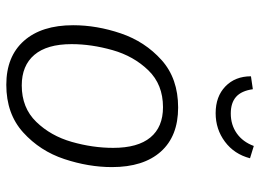

<svg xmlns="http://www.w3.org/2000/svg" viewBox="-128 -686 825 609"><g transform="rotate(90 284.5 -381.5)"><path d="M60 -201Q60 -276 86 -352.5Q112 -429 170.5 -481.5Q229 -534 321 -534Q412 -534 461 -479Q510 -424 510 -324Q510 -250 484.5 -173Q459 -96 400 -42.5Q341 11 249 11Q159 11 109.5 -45Q60 -101 60 -201ZM449 -328Q449 -406 416 -446Q383 -486 320 -486Q248 -486 203 -439.5Q158 -393 139 -326Q120 -259 120 -196Q120 -118 154 -78Q188 -38 251 -38Q322 -38 366.5 -84Q411 -130 430 -196.5Q449 -263 449 -328ZM222 -765 263 -771Q268 -735 287 -718Q306 -701 340 -701Q376 -701 403 -720Q430 -739 443 -774L482 -762Q469 -712 429.5 -682.5Q390 -653 339 -653Q286 -653 254 -684Q222 -715 222 -765Z"/></g></svg>

Font: FiraGO Light
Style: Italic
Weight: 300
Italic angle: -8°
Designer: bBox Type GmbH
Foundry: bBox Type GmbH
Version: Version 1.001